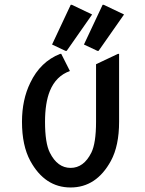

<svg xmlns="http://www.w3.org/2000/svg" viewBox="-20 -785 613 814"><path d="M484.9 -556.6V-268.6Q484.9 -167 450.2 -103Q388.7 9.8 279.3 9.8Q169.9 9.8 108.4 -103Q73.2 -168 73.2 -268.6Q73.2 -362.3 108.4 -434.1Q150.9 -523.4 234.9 -556.6H239.7L276.4 -483.9Q217.3 -462.9 191.4 -399.4Q170.9 -348.6 170.9 -268.6Q170.9 -178.2 191.4 -137.7Q223.6 -73.2 279.3 -73.2Q335 -73.2 367.2 -137.7Q387.2 -178.2 387.2 -268.6V-512.7L480 -556.6ZM415 -764.6H419.9L505.9 -723.6L397.9 -569.3H393.1L335.9 -596.2ZM279.8 -764.6H284.7L370.6 -723.6L262.7 -569.3H257.8L200.7 -596.2Z"/></svg>

Font: Nova Oval
Style: Book
Weight: 400
Version: Version 2.000